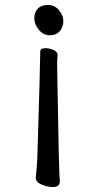

<svg xmlns="http://www.w3.org/2000/svg" viewBox="-20 -537 390 773"><path d="M193 216Q170 216 147 206Q124 196 124 178Q128 142 130 107Q142 -279 142 -329Q142 -343 163 -343Q178 -343 195 -336Q212 -329 212 -314Q210 -300 210 -275Q217 166 221 192Q221 216 193 216ZM118 -464Q118 -487 132 -502Q146 -517 173 -517Q200 -517 217.5 -496Q235 -475 235 -452Q235 -428 220.5 -411.5Q206 -395 180 -395Q154 -395 136 -417.5Q118 -440 118 -464Z"/></svg>

Font: ToneOZ-Pinyin-WenKai-Medium
Style: Medium
Weight: 700
Designer: Fontworks Inc.
Foundry: ToneOZ
Version: Version 0.240331